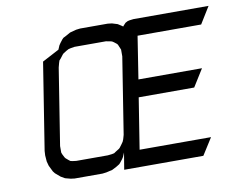

<svg xmlns="http://www.w3.org/2000/svg" viewBox="-68 -674 954 764"><g transform="rotate(-10 409.5 -292.0)"><path d="M75.2 -110.8 76.2 -128.9 131.8 -480 200.2 -516.1 207 -532.2 212.9 -541 223.1 -554.2 228 -559.1 241.2 -565.9 257.8 -575.2 283.2 -582 299.8 -584H411.1L428.2 -582L450.2 -575.2L464.8 -565.9L470.2 -562L473.1 -565.9L481.9 -575.2L491.2 -580.1L499 -582L515.1 -584H818.8L776.9 -516.1H520L493.2 -344.2H750L706.1 -273.9H481.9L449.2 -67.9H737.8L694.8 0H375L386.2 -67.9L378.9 -50.8L374 -43L362.8 -28.8L358.9 -24.9L346.2 -17.1L328.1 -7.8L303.2 -2L287.1 0H174.8L159.2 -2L137.2 -7.8L121.1 -17.1L101.1 -34.2L94.2 -43L82 -67.9L77.1 -85.9ZM140.1 -110.8 143.1 -103 149.9 -89.8 152.8 -85.9 163.1 -77.1 169.9 -71.8 178.2 -69.8 193.8 -67.9H320.8L337.9 -69.8L347.2 -71.8L355 -77.1L369.1 -85.9L373 -89.8L382.8 -103L388.2 -110.8L392.1 -120.1L397 -137.2L445.8 -445.8V-463.9V-473.1L442.9 -480L437 -494.1L434.1 -498L422.9 -506.8L416 -511.2L408.2 -513.2L392.1 -516.1H265.1L248 -513.2L240.2 -511.2L231.9 -506.8L217.8 -498L213.9 -494.1L203.1 -480L196.8 -473.1L193.8 -463.9L189 -445.8L140.1 -137.2V-120.1Z"/></g></svg>

Font: Petahja
Style: Italic
Weight: 400
Designer: T. Christopher White
Version: Version 1.1